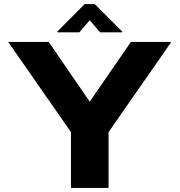

<svg xmlns="http://www.w3.org/2000/svg" viewBox="-20 -919 878 939"><path d="M20 -714H218L418 -423H420L620 -714H818L511 -273V0H327V-273ZM469 -761 420 -819H418L368 -761H261V-765L394 -899H443L577 -765V-761Z"/></svg>

Font: Non Bureau Extended
Style: Bold
Weight: 700
Width: 7
Designer: Jona Saucedo
Foundry: Non Foundry
Version: Version 1.000; ttfautohint (v1.8.4)